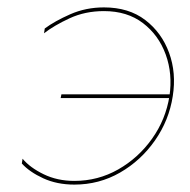

<svg xmlns="http://www.w3.org/2000/svg" viewBox="-20 -490 514 519"><path d="M441 -235 440 -225H144L146 -235ZM438 -230Q447 -290 428 -342.5Q409 -395 366.5 -427.5Q324 -460 261 -460Q210 -460 168 -440.5Q126 -421 99 -400L101 -413Q128 -433 170 -451.5Q212 -470 261 -470Q328 -470 372.5 -436Q417 -402 437 -347.5Q457 -293 447 -230Q437 -165 399 -110.5Q361 -56 304.5 -23.5Q248 9 181 9Q134 9 97 -8Q60 -25 39 -48L41 -61Q61 -37 98 -19Q135 -1 181 -1Q245 -1 299.5 -32Q354 -63 391 -115Q428 -167 438 -230Z"/></svg>

Font: Jost Thin
Style: Italic
Weight: 200
Italic angle: -5°
Version: Version 3.710